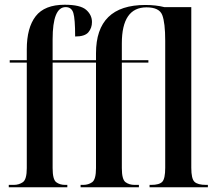

<svg xmlns="http://www.w3.org/2000/svg" viewBox="-20 -790 910 810"><path d="M17 0H264V-10H255Q232 -10 217 -21.5Q202 -33 202 -81V-526H385V-81Q385 -33 369 -21.5Q353 -10 331 -10H320V0H566V-10H548Q525 -10 509.5 -21.5Q494 -33 494 -81V-526H606V-536H494V-607Q494 -759 598 -759Q652 -759 664.5 -726.5Q677 -694 677 -618V-82Q677 -36 664.5 -23Q652 -10 618 -10H611V0H857V-10H850Q814 -10 800.5 -23Q787 -36 787 -82V-760H673Q638 -769 593 -769Q385 -769 385 -565V-536H202V-624Q202 -760 257 -760Q282 -760 289.5 -735Q297 -710 297 -636Q338 -636 353 -654Q368 -672 368 -697Q368 -727 343.5 -748.5Q319 -770 253 -770Q168 -770 130.5 -721.5Q93 -673 93 -582V-536H21V-526H93V-81Q93 -33 76.5 -21.5Q60 -10 38 -10H17Z"/></svg>

Font: Noto Serif Display Condensed Semi
Style: Regular
Weight: 600
Width: 3
Designer: Monotype Design Team
Foundry: Monotype Imaging Inc.
Version: Version 1.900